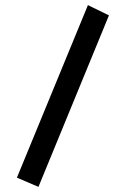

<svg xmlns="http://www.w3.org/2000/svg" viewBox="-20 -686 490 749"><path d="M130 43 46 7 323 -666 405 -626Z"/></svg>

Font: Inconsolata SemiCondensed SemiBold
Style: Regular
Weight: 600
Width: 4
Monospace: yes
Designer: Raph Levien, Cyreal, Brenton Simpson
Foundry: Raph Levien, Cyreal, Google
Version: Version 3.001; ttfautohint (v1.8.2.53-6de2)